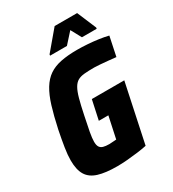

<svg xmlns="http://www.w3.org/2000/svg" viewBox="-210 -995 1005 1117"><g transform="rotate(-30 292.0 -436.5)"><path d="M244 8Q167 8 118.5 -7Q70 -22 48 -58Q26 -94 26 -157Q26 -193 33.5 -240.5Q41 -288 53 -348Q71 -432 89.5 -492Q108 -552 132.5 -592Q157 -632 190 -654.5Q223 -677 269.5 -686.5Q316 -696 380 -696Q411 -696 448 -693.5Q485 -691 520.5 -686Q556 -681 584 -674L557 -545Q532 -548 504 -550.5Q476 -553 452.5 -555Q429 -557 415 -557Q375 -557 348 -554.5Q321 -552 303.5 -542Q286 -532 273 -509.5Q260 -487 249 -447Q238 -407 225 -344Q212 -284 205 -245Q198 -206 198 -183Q198 -160 205.5 -148Q213 -136 228.5 -131.5Q244 -127 269 -127Q276 -127 284.5 -128Q293 -129 301.5 -129Q310 -129 316 -130L347 -275H283L311 -405H529L446 -13Q418 -7 382.5 -2.5Q347 2 311.5 5Q276 8 244 8ZM227 -745 228 -753 336 -881H487L541 -753L540 -745H441L403 -815L340 -745Z"/></g></svg>

Font: Saira SemiCondensed ExtraBold
Style: Italic
Weight: 800
Width: 4
Italic angle: -12°
Designer: Hector Gatti with collaboration of the Omnibus-Type team
Foundry: Omnibus-Type
Version: Version 1.101